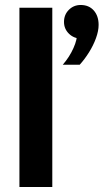

<svg xmlns="http://www.w3.org/2000/svg" viewBox="-20 -751 423 771"><path d="M190 0H58V-720H190ZM300 -491H232Q259 -522 275 -558Q291 -594 289 -618L307 -596Q277 -596 257 -615.5Q237 -635 237 -663Q237 -692 256.5 -711.5Q276 -731 304 -731Q337 -731 356.5 -709Q376 -687 376 -651Q376 -627 365.5 -598Q355 -569 337.5 -541Q320 -513 300 -491Z"/></svg>

Font: Wix Madefor Display
Style: Bold
Weight: 700
Designer: Dalton Maag Ltd
Foundry: Dalton Maag Ltd
Version: Version 3.100